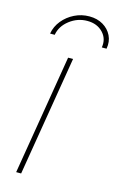

<svg xmlns="http://www.w3.org/2000/svg" viewBox="-115 -791 523 840"><g transform="rotate(15 146.0 -370.5)"><path d="M48.3 0 138.2 -542.5H160.6L70.8 0ZM182.1 -741.2Q217.8 -741.2 244.1 -725.6Q270.5 -710 283.4 -683.6Q296.4 -657.2 290.5 -624H269Q275.9 -664.1 249.3 -691.9Q222.7 -719.7 178.7 -719.7Q134.3 -719.7 98.4 -691.9Q62.5 -664.1 55.7 -624H34.7Q40.5 -657.2 62 -683.6Q83.5 -710 115 -725.6Q146.5 -741.2 182.1 -741.2Z"/></g></svg>

Font: Inter 16pt Thin
Style: Italic
Weight: 250
Italic angle: -9.3988°
Version: Version 4.001;git-66647c0bb